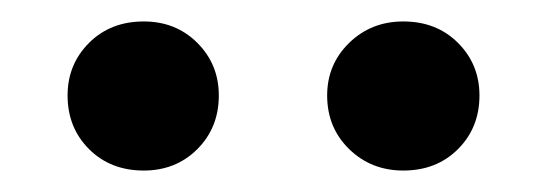

<svg xmlns="http://www.w3.org/2000/svg" viewBox="-20 -804 510 179"><path d="M427 -715Q427 -685 407 -665Q387 -645 356 -645Q326 -645 305.5 -665Q285 -685 285 -715Q285 -744 305.5 -764Q326 -784 356 -784Q387 -784 407 -764Q427 -744 427 -715ZM184 -715Q184 -685 164 -665Q144 -645 114 -645Q83 -645 63 -665Q43 -685 43 -715Q43 -744 63 -764Q83 -784 114 -784Q144 -784 164 -764Q184 -744 184 -715Z"/></svg>

Font: Hind Vadodara SemiBold
Style: Regular
Weight: 600
Designer: Hitesh Malaviya
Foundry: Indian Type Foundry
Version: Version 1.001;PS 1.0;hotconv 1.0.86;makeotf.lib2.5.63406; tt